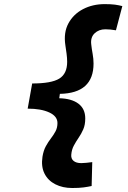

<svg xmlns="http://www.w3.org/2000/svg" viewBox="-20 -814 626 938"><path d="M333 104.5Q286.1 104.5 250.5 86.4Q214.8 68.4 197.5 34.2Q180.2 0 187.5 -48.3Q192.4 -78.6 204.1 -99.9Q215.8 -121.1 229 -138.2Q242.2 -155.3 251.5 -172.9Q260.7 -190.4 260.7 -212.9Q260.7 -246.1 220.7 -264.6Q180.7 -283.2 115.2 -283.2L137.2 -406.2Q231 -406.2 269.5 -429.9Q308.1 -453.6 308.1 -511.7Q308.1 -530.3 305.2 -552Q302.2 -573.7 299.3 -593.3Q290 -654.8 314.2 -699.7Q338.4 -744.6 385.5 -769.3Q432.6 -793.9 491.7 -793.9Q522 -793.9 541.5 -791.3Q561 -788.6 577.6 -784.2L546.4 -666Q532.2 -668.5 519 -669.7Q505.9 -670.9 494.6 -670.9Q462.9 -670.9 442.1 -651.1Q421.4 -631.3 425.8 -596.7Q428.2 -574.7 432.6 -550.8Q437 -526.9 437 -503.4Q437 -358.4 272.5 -355.5L269.5 -334Q330.1 -332.5 363.3 -307.4Q396.5 -282.2 396.5 -235.4Q396.5 -204.1 386.7 -181.9Q377 -159.7 364 -140.9Q351.1 -122.1 340.6 -102.5Q330.1 -83 328.1 -57.6Q326.7 -38.1 339.8 -27.6Q353 -17.1 377 -17.1Q388.2 -17.1 401.9 -18.6Q415.5 -20 430.7 -22L427.7 94.7Q410.2 98.6 388.2 101.6Q366.2 104.5 333 104.5Z"/></svg>

Font: Cascadia Code PL
Style: Bold Italic
Weight: 700
Italic angle: -10°
Monospace: yes
Designer: Aaron Bell
Foundry: Saja Typeworks
Version: Version 2404.023; ttfautohint (v1.8.4)